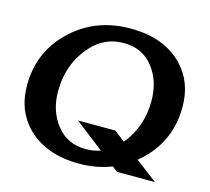

<svg xmlns="http://www.w3.org/2000/svg" viewBox="-107 -874 1103 1010"><g transform="rotate(15 444.0 -368.5)"><path d="M341.3 -208H544.4L603 -163.1Q688 -264.6 688 -408.2Q688 -515.1 629.9 -589.4Q571.8 -664.1 469.2 -664.1Q366.2 -664.1 296.4 -587.4Q200.2 -481.9 200.2 -329.1Q200.2 -223.1 258.8 -148.4Q317.4 -73.2 418.9 -73.2Q461.4 -73.2 498.5 -86.4ZM815.9 0H609.9L581.1 -22Q500 9.8 403.8 9.8Q222.7 9.8 119.6 -94.7Q34.2 -182.1 34.2 -317.9Q34.2 -508.3 175.3 -634.3Q302.2 -747.1 484.4 -747.1Q667 -747.1 768.6 -642.6Q854 -555.2 854 -419.4Q854 -227.5 712.9 -103Q705.6 -96.7 697.8 -90.3Z"/></g></svg>

Font: Berenika
Style: Bold
Weight: 700
Designer: Wojciech Kalinowski "wmk69" (wmk69@o2.pl)
Foundry: Wojciech Kalinowski "wmk69" (wmk69@o2.pl)
Version: Version 3.1.0; 2021-05-14